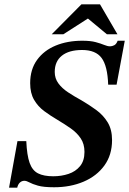

<svg xmlns="http://www.w3.org/2000/svg" viewBox="-20 -857 599 891"><path d="M60 14H22L61 -202H102Q105 -136 117.5 -101Q130 -66 156.5 -52.5Q183 -39 227 -39Q265 -39 298 -50Q331 -61 351.5 -86Q372 -111 372 -152Q372 -189 354.5 -215Q337 -241 308.5 -261Q280 -281 248 -300Q214 -320 185 -341.5Q156 -363 138 -394Q120 -425 120 -471Q120 -535 152 -579Q184 -623 238.5 -645.5Q293 -668 362 -668Q400 -668 424 -661.5Q448 -655 463.5 -648.5Q479 -642 491 -642Q500 -642 510 -647Q520 -652 526 -668H559L521 -464H482Q479 -551 451.5 -588Q424 -625 361 -625Q300 -625 267 -598.5Q234 -572 234 -523Q234 -493 251 -470Q268 -447 296 -428.5Q324 -410 357 -392Q393 -371 426 -347Q459 -323 479.5 -289.5Q500 -256 500 -207Q500 -138 464.5 -89Q429 -40 368 -14Q307 12 231 12Q182 12 156 4.5Q130 -3 116.5 -10.5Q103 -18 93 -18Q81 -18 72 -9.5Q63 -1 60 14ZM274 -698H220L358 -837H444L525 -698H476L388 -771Z"/></svg>

Font: STIX Two Text SemiBold
Style: Italic
Weight: 600
Italic angle: -12°
Designer: Ross Mills, John Hudson & Paul Hanslow, Tiro Typeworks Ltd; with prior portions MicroPress Inc. and Coen Hoffman, Elsevi
Foundry: Tiro Typeworks Ltd
Version: Version 2.13 b171